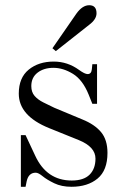

<svg xmlns="http://www.w3.org/2000/svg" viewBox="-20 -704 474 736"><path d="M322 -684Q350 -684 350 -653Q350 -630 322 -609L194 -508L181 -519L273 -652Q296 -684 322 -684ZM52 -345Q52 -406 90 -437Q128 -468 186 -468Q239 -468 283 -436Q305 -420 316 -420Q330 -420 332 -438L334 -458H352V-306H334L320 -341Q297 -398 259.5 -421Q222 -444 185 -444Q148 -444 124 -425.5Q100 -407 100 -374Q100 -351 112.5 -336.5Q125 -322 146 -311.5Q167 -301 188 -291L296 -246Q343 -227 367.5 -197.5Q392 -168 392 -118Q392 -51 354 -19.5Q316 12 254 12Q216 12 188 -1.5Q160 -15 143.5 -28.5Q127 -42 117 -42Q89 -42 82 -8L78 12H60V-186H78L115 -107Q159 -12 255 -12Q301 -12 323.5 -34.5Q346 -57 346 -96Q346 -141 282 -167L168 -213Q52 -260 52 -345Z"/></svg>

Font: Old Standard TT
Style: Regular
Weight: 400
Designer: Alexey Kryukov <alexios@thessalonica.org.ru>
Version: Version 1.0